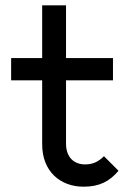

<svg xmlns="http://www.w3.org/2000/svg" viewBox="-20 -694 490 724"><path d="M295 10C355 10 393 -10 427 -50L372 -105C352 -85 331 -74 301 -74C259 -74 229 -101 229 -152V-391H406V-475H229V-674H139V-475H22V-391H139V-150C139 -46 209 10 295 10Z"/></svg>

Font: MV Cash
Style: Regular
Weight: 400
Designer: Rodrigo Fuenzalida
Foundry: fragTYPE
Version: Version 1.100;Glyphs 3.1.2 (3151)